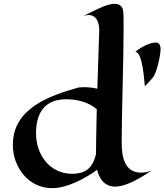

<svg xmlns="http://www.w3.org/2000/svg" viewBox="-20 -958 858 1002"><path d="M771 -68C751 -60 733 -57 717 -57C630 -57 615 -138 615 -216C615 -365 625 -645 625 -803C625 -847 625 -880 623 -898C621 -925 603 -938 578 -938C533 -938 467 -899 416 -875C500 -902 498 -803 498 -803L488 -495C462 -501 438 -503 420 -503C401 -503 389 -501 389 -501C239 -459 47 -393 47 -202C47 -88 126 24 253 24C328 24 423 -25 487 -72C503 -3 545 16 580 16C623 16 683 -8 771 -68ZM485 -388C483 -292 481 -205 481 -154C467 -93 437 -51 356 -51C242 -51 168 -148 168 -262C168 -369 213 -440 326 -440C378 -440 440 -427 485 -388ZM818 -700C818 -712 816 -736 794 -736C757 -736 710 -708 686 -687C725 -688 733 -530 736 -508C750 -522 763 -536 776 -551C798 -574 818 -672 818 -700Z"/></svg>

Font: Eagle Lake
Style: Regular
Weight: 400
Designer: Astigmatic (AOETI)
Foundry: Astigmatic (AOETI)
Version: Version 1.000